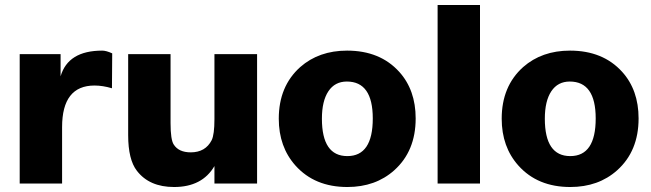

<svg xmlns="http://www.w3.org/2000/svg" viewBox="-20 -736 2610 770"><path d="M430 -522 429 -382Q392 -393 359 -393Q229 -393 229 -226V0H59V-519H223V-430Q253 -533 390 -533Q406 -533 430 -522Z M1011 -519V0H840V-70Q791 14 678 14Q579 14 529 -51Q494 -96 494 -194V-519H664V-242Q664 -175 677 -156Q697 -125 745 -125Q804 -125 829 -174Q840 -197 840 -258V-519Z M1373 14Q1242 14 1165 -72Q1098 -147 1098 -260Q1098 -390 1184 -467Q1259 -533 1372 -533Q1504 -533 1581 -448Q1647 -375 1647 -261Q1647 -130 1561 -53Q1486 14 1373 14ZM1371 -409Q1323 -409 1297 -370Q1271 -331 1271 -260Q1271 -110 1373 -110Q1475 -110 1475 -261Q1475 -409 1371 -409Z M1905 -716V0H1735V-716Z M2267 14Q2136 14 2059 -72Q1992 -147 1992 -260Q1992 -390 2078 -467Q2153 -533 2266 -533Q2398 -533 2475 -448Q2541 -375 2541 -261Q2541 -130 2455 -53Q2380 14 2267 14ZM2265 -409Q2217 -409 2191 -370Q2165 -331 2165 -260Q2165 -110 2267 -110Q2369 -110 2369 -261Q2369 -409 2265 -409Z"/></svg>

Font: Almarai ExtraBold
Style: Regular
Weight: 800
Designer: Boutros International 2019
Foundry: Created by Boutros International 2019
Version: Version 1.10